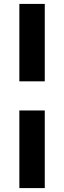

<svg xmlns="http://www.w3.org/2000/svg" viewBox="-20 -760 328 982"><path d="M79 -344V-740H209V-344ZM79 202V-195H209V202Z"/></svg>

Font: Lexend SemiBold
Style: Regular
Weight: 600
Designer: Bonnie Shaver-Troup, Thomas Jockin
Foundry: Lexend
Version: Version 1.005; ttfautohint (v1.8.3)